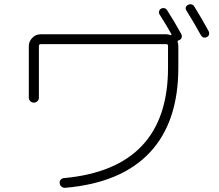

<svg xmlns="http://www.w3.org/2000/svg" viewBox="-20 -860 1040 913"><path d="M935 -693Q902 -753 867 -809Q856 -826 874 -837Q882 -841 890.5 -839Q899 -837 904 -829Q941 -769 972 -712Q976 -704 974 -696Q972 -688 964 -684Q946 -675 935 -693ZM117 -396V-640Q117 -663 133.5 -680Q150 -697 173 -697H772Q779 -697 791 -693Q793 -692 794.5 -694Q796 -696 795 -698Q772 -739 739 -791Q734 -798 736.5 -806.5Q739 -815 746 -819Q754 -823 762 -821Q770 -819 775 -811Q809 -758 842 -698Q846 -690 844 -682Q842 -674 834 -670Q832 -668 829 -668Q823 -667 825 -659Q828 -650 828 -640V-538Q828 -279 692 -134.5Q556 10 291 33Q281 34 273 28Q265 22 264 12Q262 3 268 -4.5Q274 -12 283 -13Q779 -58 779 -538V-642Q779 -650 771 -650H174Q165 -650 165 -642V-396Q165 -386 158 -379Q151 -372 141 -372Q131 -372 124 -379Q117 -386 117 -396Z"/></svg>

Font: Rounded Mplus 1c Light
Style: Regular
Weight: 300
Version: Version 1.059.20150529